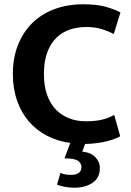

<svg xmlns="http://www.w3.org/2000/svg" viewBox="-20 -661 610 896"><path d="M380 -95Q426 -95 458 -103Q490 -111 513 -125L541 -25Q518 -12 477.5 -1.5Q437 9 377 11L364 47Q403 50 424.5 72Q446 94 446 123Q446 169 412 192Q378 215 327 215Q302 215 280.5 210.5Q259 206 246 201L262 146Q274 151 285.5 153Q297 155 313 155Q335 155 347.5 146Q360 137 360 118Q360 101 344 89.5Q328 78 281 78L308 6Q248 -2 198.5 -28Q149 -54 114 -95Q79 -136 59.5 -192Q40 -248 40 -316Q40 -390 63.5 -450Q87 -510 129.5 -552.5Q172 -595 233 -618Q294 -641 369 -641Q433 -641 474.5 -629Q516 -617 542 -603L511 -502Q485 -516 453.5 -525.5Q422 -535 383 -535Q342 -535 306 -523Q270 -511 243 -484.5Q216 -458 200.5 -416.5Q185 -375 185 -316Q185 -259 200 -217.5Q215 -176 241.5 -149Q268 -122 303.5 -108.5Q339 -95 380 -95Z"/></svg>

Font: Mukta Mahee
Style: Bold
Weight: 700
Designer: Shuchita Grover, Noopur Datye, Girish Dalvi, Yashodeep Gholap
Foundry: Ek Type
Version: Version 2.538;PS 1.000;hotconv 16.6.51;makeotf.lib2.5.65220;